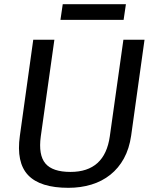

<svg xmlns="http://www.w3.org/2000/svg" viewBox="-20 -890 730 918"><path d="M307 8Q172 8 114.5 -52.5Q57 -113 75 -241L139 -700H240L175 -238Q163 -149 197 -108.5Q231 -68 317 -68Q481 -68 505 -238L570 -700H671L607 -241Q598 -179 572.5 -132.5Q547 -86 507.5 -54.5Q468 -23 417 -7.5Q366 8 307 8ZM582 -870 571 -795H269L280 -870Z"/></svg>

Font: Pathway Extreme 28pt Medium
Style: Italic
Weight: 500
Italic angle: -8°
Designer: Eduardo Rodriguez Tunni
Foundry: Eduardo Rodriguez Tunni
Version: Version 1.001;gftools[0.9.26]